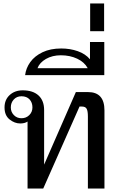

<svg xmlns="http://www.w3.org/2000/svg" viewBox="-20 -1081 679 1101"><path d="M138 -384Q122 -373 96 -373Q64 -373 35 -396Q6 -419 6 -465Q6 -509 35.5 -536Q65 -563 110 -563Q169 -563 201 -533.5Q233 -504 233 -450V-137L415 -553H485Q579 -553 579 -448V0H484V-413Q484 -444 477 -457Q470 -470 450 -470H436L228 0H138ZM166 -465Q166 -493 149.5 -511Q133 -529 103 -529Q76 -529 59 -510.5Q42 -492 42 -465Q42 -439 59.5 -421Q77 -403 103 -403Q130 -403 148 -421Q166 -439 166 -465Z M331 -803Q382 -803 426 -787.5Q470 -772 496 -741V-840H578V-650H124Q129 -691 154 -725.5Q179 -760 224 -781.5Q269 -803 331 -803ZM483 -690Q464 -725 422.5 -744.5Q381 -764 329 -764Q280 -764 243.5 -743Q207 -722 195 -690Z M497 -1061H577V-902H497Z"/></svg>

Font: TavirajRegular
Style: Regular
Weight: 400
Designer: Katatrad Team
Foundry: CadsonDemak
Version: Version 1.000